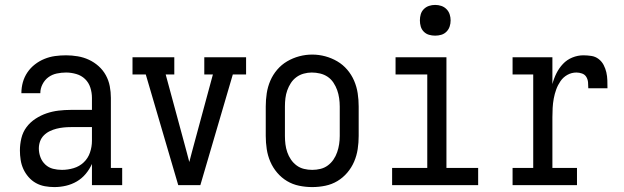

<svg xmlns="http://www.w3.org/2000/svg" viewBox="-20 -753 2540 781"><path d="M201 8Q182 8 162.5 4.5Q143 1 126 -8.5Q109 -18 96 -33Q83 -48 75 -65.5Q67 -83 64 -102.5Q61 -122 61 -141Q61 -166 67 -191Q73 -216 88 -236Q103 -256 124.5 -270Q146 -284 169.5 -292Q193 -300 218 -303Q243 -306 268 -306H354V-355Q354 -376 347.5 -396.5Q341 -417 326 -431.5Q311 -446 290 -452Q269 -458 249 -458Q230 -458 211 -454Q192 -450 177 -439Q162 -428 153 -410.5Q144 -393 144 -374Q144 -374 144 -374Q144 -374 144 -374H67Q67 -374 67 -374Q67 -374 67 -374Q67 -397 73 -418.5Q79 -440 91.5 -458.5Q104 -477 122 -491Q140 -505 161 -513.5Q182 -522 204 -525Q226 -528 249 -528Q272 -528 296 -524Q320 -520 341.5 -510Q363 -500 381 -484Q399 -468 410.5 -447Q422 -426 426.5 -402.5Q431 -379 431 -355V-70H477V0H354V-86Q344 -64 328.5 -45.5Q313 -27 292.5 -15Q272 -3 248.5 2.5Q225 8 201 8ZM232 -62Q256 -62 279.5 -69Q303 -76 320.5 -92.5Q338 -109 346 -132.5Q354 -156 354 -180V-236H268Q253 -236 238.5 -234.5Q224 -233 210 -229.5Q196 -226 182.5 -219.5Q169 -213 158.5 -202.5Q148 -192 143 -178Q138 -164 138 -149Q138 -131 144.5 -113.5Q151 -96 164.5 -83.5Q178 -71 195.5 -66.5Q213 -62 232 -62Z M705 0 573 -450H519V-520H689V-450H654L729 -173Q734 -154 739.5 -134Q745 -114 750 -94Q755 -114 760.5 -134Q766 -154 771 -173L846 -450H811V-520H981V-450H927L795 0Z M1250 8Q1223 8 1196.5 2.5Q1170 -3 1147.5 -16.5Q1125 -30 1107.5 -50.5Q1090 -71 1079.5 -95.5Q1069 -120 1065 -146.5Q1061 -173 1061 -200V-320Q1061 -347 1065 -373.5Q1069 -400 1079.5 -424.5Q1090 -449 1107.5 -469.5Q1125 -490 1148 -503.5Q1171 -517 1197 -524Q1223 -531 1250 -531Q1277 -531 1303 -524Q1329 -517 1352 -503.5Q1375 -490 1392.5 -469.5Q1410 -449 1420.5 -424.5Q1431 -400 1435 -373.5Q1439 -347 1439 -320V-200Q1439 -173 1435 -146.5Q1431 -120 1420.5 -95.5Q1410 -71 1392.5 -50.5Q1375 -30 1352.5 -16.5Q1330 -3 1303.5 2.5Q1277 8 1250 8ZM1250 -62Q1267 -62 1283.5 -66Q1300 -70 1313.5 -80Q1327 -90 1336.5 -104Q1346 -118 1351.5 -134Q1357 -150 1359.5 -166.5Q1362 -183 1362 -200V-320Q1362 -337 1359.5 -354Q1357 -371 1351.5 -386.5Q1346 -402 1336.5 -416.5Q1327 -431 1313 -440.5Q1299 -450 1282 -454Q1265 -458 1248 -458Q1232 -458 1215.5 -453.5Q1199 -449 1185.5 -439Q1172 -429 1163 -415Q1154 -401 1148.5 -385.5Q1143 -370 1141 -353.5Q1139 -337 1139 -320V-200Q1139 -183 1141 -166.5Q1143 -150 1148.5 -134Q1154 -118 1163.5 -104Q1173 -90 1186.5 -80Q1200 -70 1216.5 -66Q1233 -62 1250 -62Z M1575 0V-70H1718V-450H1589V-520H1796V-70H1925V0ZM1750 -608Q1737 -608 1725 -611.5Q1713 -615 1704 -624Q1695 -633 1691.5 -645Q1688 -657 1688 -670Q1688 -683 1691.5 -695Q1695 -707 1704 -716Q1713 -725 1725 -729Q1737 -733 1750 -733Q1763 -733 1775 -729Q1787 -725 1796 -716Q1805 -707 1809 -695Q1813 -683 1813 -670Q1813 -657 1809 -645Q1805 -633 1796 -624Q1787 -615 1775 -611.5Q1763 -608 1750 -608Z M2065 0V-70H2149V-450H2065V-520H2227V-411Q2233 -434 2243.5 -455Q2254 -476 2270 -493Q2286 -510 2308 -519Q2330 -528 2353 -528Q2369 -528 2385.5 -525.5Q2402 -523 2415 -513Q2428 -503 2435.5 -488.5Q2443 -474 2446.5 -458.5Q2450 -443 2450.5 -426.5Q2451 -410 2451 -394H2373Q2373 -406 2372 -418Q2371 -430 2365 -440Q2359 -450 2347.5 -454Q2336 -458 2325 -458Q2305 -458 2288 -448.5Q2271 -439 2260 -423Q2249 -407 2242.5 -389Q2236 -371 2232.5 -352Q2229 -333 2228 -314Q2227 -295 2227 -276V-70H2327V0Z"/></svg>

Font: Iosevka Gothic
Style: Regular
Weight: 400
Monospace: yes
Designer: Belleve Invis
Foundry: Belleve Invis
Version: Version 15.5.1; ttfautohint (v1.8.4)